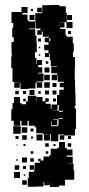

<svg xmlns="http://www.w3.org/2000/svg" viewBox="-20 -607 357 768"><path d="M279 -183V-173H284V-91H280V-65H237V-48H219V-66H236V-69H213V-42H183V-70H151V-74H125V-98H119V-104H95V-124H90V-105H66V-124H61V-104H35V-124H25V-170H30V-195H36V-219H60V-195H66V-190H84V-201H91V-224H125V-202H126V-219H150V-202H161V-214H175V-200H163V-192H183V-171H186V-189H208V-227H217V-248H235V-258H219V-276H236V-280H211V-307H209V-286H187V-308H208V-314H185V-340H208V-342H183V-368H179V-393H176V-379H160V-395H174V-406H157V-428H174V-438H159V-456H175V-460H151V-481H147V-468H129V-486H142V-493H124V-520H122V-493H96V-490H121V-465H126V-436H127V-398H120V-375H126V-352H128V-367H148V-347H133V-338H149V-316H133V-313H154V-281H128V-278H149V-256H127V-277H122V-253H94V-251H62V-275H59V-256H37V-278H56V-279H30V-334H25V-380H27V-395H26V-439H35V-458H29V-496H33V-515H26V-559H66V-579H90V-555H70V-549H90V-525H96V-521H121V-554H147V-558H149V-586H178V-587H218V-582H243V-556H247V-519H270V-495H246V-518H220V-517H238V-497H221V-491H242V-466H247V-460H271V-434H275V-400H272V-379H280V-335H279V-289H280V-260H281V-231H282V-183ZM129 -558V-576H147V-558ZM104 -571H112V-563H104ZM98 -547H118V-527H98ZM248 -547H268V-527H248ZM218 -515H217V-500H218ZM264 -483V-471H252V-483ZM177 -441H181V-454H177ZM132 -453H144V-441H132ZM135 -420H141V-414H135ZM141 -384H135V-390H141ZM163 -352V-362H173V-352ZM178 -317H158V-337H178ZM179 -286H157V-308H179ZM179 -256H157V-278H179ZM190 -275H206V-259H190ZM98 -227V-247H118V-227ZM176 -245V-229H160V-245ZM206 -229H190V-245H206ZM41 -230V-244H55V-230ZM72 -243H84V-231H72ZM133 -232V-242H143V-232ZM204 -213V-201H192V-213ZM83 -212V-202H73V-212ZM215 -187H210V-165H192V-164H215V-160H232V-164H215ZM215 -134V-131H232V-134ZM185 -102H210V-105H214V-130H192V-128H209V-106H187V-123H185ZM63 -72H33V-102H63ZM89 -76H67V-98H89ZM102 -93H114V-81H102ZM126 -69H150V-45H126ZM156 -69H180V-45H156ZM69 -66H87V-48H69ZM42 -63H54V-51H42ZM252 -51V-63H264V-51ZM104 -53V-61H112V-53ZM250 47H274V74H277V112H240V135H216V141H180V124H179V134H157V121H154V139H125V140H91V106H95V80H117V72H119V44H140V38H133V28H143V35H154V19H178V13H183V-12H209V-16H216V-39H240V-16H247V-9H270V15H247V20H271V46H250ZM161 -34H175V-20H161ZM265 -20H251V-34H265ZM82 -31V-23H74V-31ZM194 -23V-31H202V-23ZM46 -25V-29H50V-25ZM113 8H103V-2H113ZM173 -2V8H163V-2ZM88 43H68V23H88ZM115 40H101V26H115ZM51 36H45V30H51ZM57 72H39V54H57ZM99 72V54H117V72ZM72 57H84V69H72ZM60 105H36V81H60ZM81 90V96H75V90ZM87 132H69V114H87Z"/></svg>

Font: Rubik-Storm
Style: Regular
Weight: 400
Designer: NaN (generative design), Hubert & Fischer (Rubik source font outlines)
Foundry: NaN, Hubert & Fischer
Version: Version 1.000